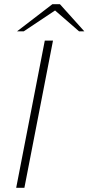

<svg xmlns="http://www.w3.org/2000/svg" viewBox="-20 -893 421 913"><path d="M57 0 193 -700H232L96 0ZM61 -744 229 -873H265L246 -846L93 -744ZM356 -744 234 -850 229 -873H265L381 -744Z"/></svg>

Font: REM Thin
Style: Italic
Weight: 250
Italic angle: -11°
Designer: Octavio Pardo
Foundry: Ashler Design
Version: Version 1.005;gftools[0.9.28]